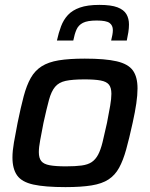

<svg xmlns="http://www.w3.org/2000/svg" viewBox="-20 -758 615 786"><path d="M248 8Q164 8 116.5 -2.5Q69 -13 50 -40Q31 -67 31 -113Q31 -140 37 -174.5Q43 -209 52 -255Q65 -319 77 -364Q89 -409 106 -439Q123 -469 150.5 -486.5Q178 -504 220.5 -511Q263 -518 327 -518Q411 -518 458 -507Q505 -496 524 -469.5Q543 -443 543 -396Q543 -369 538 -334.5Q533 -300 523 -255Q509 -191 496.5 -146Q484 -101 467.5 -71Q451 -41 424.5 -23.5Q398 -6 355 1Q312 8 248 8ZM250 -77Q289 -77 314.5 -80.5Q340 -84 355.5 -94.5Q371 -105 381.5 -124.5Q392 -144 400 -176.5Q408 -209 418 -255Q426 -296 431 -325Q436 -354 436 -374Q436 -399 426 -411.5Q416 -424 392 -428.5Q368 -433 326 -433Q277 -433 249 -427Q221 -421 205.5 -402.5Q190 -384 180.5 -349Q171 -314 158 -255Q150 -213 144.5 -184Q139 -155 139 -135Q139 -111 149 -98.5Q159 -86 183.5 -81.5Q208 -77 250 -77ZM213 -592Q220 -624 230 -650.5Q240 -677 258 -696.5Q276 -716 307 -727Q338 -738 387 -738Q435 -738 461 -728Q487 -718 497.5 -700Q508 -682 508 -658Q508 -643 505.5 -626.5Q503 -610 499 -592H435Q438 -604 440 -615Q442 -626 442 -635Q442 -654 428.5 -664Q415 -674 376 -674Q338 -674 319.5 -664.5Q301 -655 293 -636.5Q285 -618 280 -592Z"/></svg>

Font: Saira Thin Medium
Style: Italic
Weight: 500
Italic angle: -12°
Version: Version 1.101